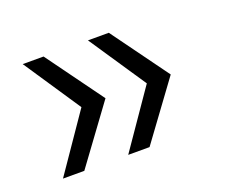

<svg xmlns="http://www.w3.org/2000/svg" viewBox="-71 -550 670 570"><g transform="rotate(-20 263.5 -265.0)"><path d="M314.5 -85 447.3 -266.1 316.9 -445.3H251L371.6 -265.6L247.1 -85ZM108.4 -85 241.2 -266.1 110.8 -445.3H44.9L165 -265.6L41 -85Z"/></g></svg>

Font: Ride Light
Style: Regular
Weight: 300
Version: Version 3.000